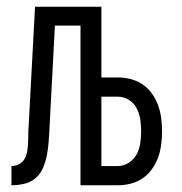

<svg xmlns="http://www.w3.org/2000/svg" viewBox="-20 -550 540 570"><path d="M14 0Q33 0 52.5 -4.5Q72 -9 86.5 -22Q101 -35 108.5 -53.5Q116 -72 119.5 -91Q123 -110 124.5 -129.5Q126 -149 127 -169V-171Q127 -171 127 -171.5Q127 -172 127 -172L143 -474H219V0H330Q350 0 369 -5Q388 -10 404 -21Q420 -32 431.5 -48.5Q443 -65 449.5 -83Q456 -101 458.5 -120.5Q461 -140 461 -160Q461 -180 458.5 -199.5Q456 -219 449.5 -237Q443 -255 431.5 -271.5Q420 -288 404 -299Q388 -310 369 -315Q350 -320 330 -320H281V-530H84L65 -175Q64 -163 64 -151Q64 -139 63.5 -127Q63 -115 61 -102.5Q59 -90 53.5 -79.5Q48 -69 37 -63Q26 -57 14 -57ZM281 -57V-263H330Q347 -263 362.5 -253.5Q378 -244 386 -228Q394 -212 396.5 -194.5Q399 -177 399 -160Q399 -143 396.5 -125.5Q394 -108 386 -92.5Q378 -77 362.5 -67Q347 -57 330 -57Z"/></svg>

Font: Iosevka SS09 Light
Style: Regular
Weight: 300
Monospace: yes
Designer: Belleve Invis
Foundry: Belleve Invis
Version: Version 5.2.1; ttfautohint (v1.8.3)